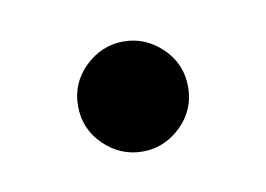

<svg xmlns="http://www.w3.org/2000/svg" viewBox="-31 -300 262 189"><g transform="rotate(-10 100.0 -205.0)"><path d="M61.5 -244Q78 -260 100 -260Q122 -260 138.5 -244Q155 -228 155 -205Q155 -182 138.5 -166Q122 -150 100 -150Q78 -150 61.5 -166Q45 -182 45 -205Q45 -228 61.5 -244Z"/></g></svg>

Font: EB Garamond SC 12
Style: Regular
Weight: 400
Version: Version 0.016 ; ttfautohint (v0.97) -l 8 -r 50 -G 200 -x 0 -